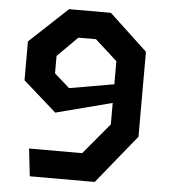

<svg xmlns="http://www.w3.org/2000/svg" viewBox="-52 -777 725 825"><g transform="rotate(5 310.0 -365.0)"><path d="M393 -730.5H212.5L48.5 -577V-409.5L192 -282.5L434.5 -345.5V-253L322.5 -119H93.5L107 -0.5H387L557.5 -210.5V-577ZM176.5 -450.5V-525.5L263 -612H339L434.5 -525.5V-426L242 -392.5Z"/></g></svg>

Font: Monaspace Krypton SemiBold
Style: Regular
Weight: 600
Designer: Riley Cran & the Lettermatic Team
Foundry: Lettermatic
Version: Version 1.200 (Monaspace Krypton)